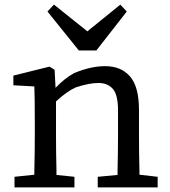

<svg xmlns="http://www.w3.org/2000/svg" viewBox="-20 -813 739 833"><path d="M398 -594H391H329H322L186 -763L214 -793L359 -677L502 -793L530 -763ZM223 -373V-227Q223 -151 225 -73V-54L303 -46V-36V0H43V-36V-46L129 -55V-73Q131 -152 131 -228V-284Q131 -389 129 -438L38 -443V-453V-477V-485L195 -524L217 -510L221 -432Q261 -474 302 -496Q374 -526 436 -526Q505 -526 544 -481.5Q583 -437 583 -335V-228Q583 -151 585 -72V-55L664 -46V-36V0H404V-46L490 -54V-72Q492 -150 492 -227V-334Q492 -402 469.5 -427.5Q447 -453 407 -453Q367 -453 309 -434Q269 -416 223 -373Z"/></svg>

Font: Early Summer Mincho Screen
Style: Regular
Weight: 400
Designer: GuiWonder
Version: Version 1.002